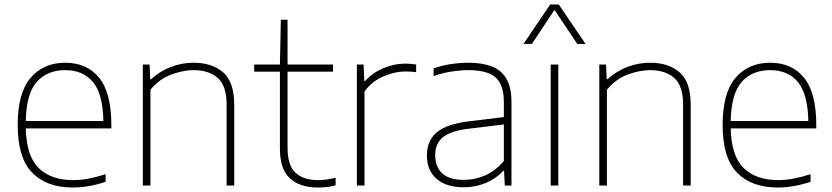

<svg xmlns="http://www.w3.org/2000/svg" viewBox="-20 -828 3712 857"><path d="M305 9Q188.5 9 123.8 -57Q59 -123 59 -270Q59 -413.5 116.8 -480.8Q174.5 -548 271 -548Q368 -548 422.5 -480.8Q477 -413.5 477 -270V-255H95Q98 -130.5 153.5 -77.2Q209 -24 307 -24Q340.5 -24 375.8 -30.8Q411 -37.5 451.5 -50.5V-16.5Q375 9 305 9ZM271 -515Q191 -515 144.2 -462.5Q97.5 -410 95 -288H441.5Q439 -409.5 394.8 -462.2Q350.5 -515 271 -515Z M617.5 0V-540H647.5L650.5 -474.5H654.5Q693 -510 742.2 -529Q791.5 -548 844.5 -548Q925.5 -548 975.5 -505.5Q1025.5 -463 1025.5 -359.5V0H991.5V-360Q991.5 -445.5 951.8 -480.2Q912 -515 844 -515Q798.5 -515 745 -495.5Q691.5 -476 651.5 -427.5V0Z M1398.5 9Q1319 9 1274.2 -32Q1229.5 -73 1229.5 -163V-508H1114.5V-540H1229.5L1233.5 -740H1263.5V-540H1466.5V-508H1263.5V-169Q1263.5 -90 1299 -57Q1334.5 -24 1400.5 -24Q1434 -24 1478 -34.5V-0.5Q1455.5 5 1437.2 7Q1419 9 1398.5 9Z M1573 0V-540H1603L1606 -466.5H1610Q1642.5 -503 1691 -523.5Q1739.5 -544 1788 -544Q1815 -544 1837.5 -540V-506Q1825.5 -507.5 1813.8 -508.2Q1802 -509 1788 -509Q1744.5 -509 1693 -487.8Q1641.5 -466.5 1607 -420V0Z M2050 8Q1973 8 1929.2 -29.2Q1885.5 -66.5 1885.5 -134Q1885.5 -200.5 1929.8 -237.5Q1974 -274.5 2073 -286.5L2229 -305.5V-370.5Q2229 -428.5 2210.2 -459.8Q2191.5 -491 2156.2 -503Q2121 -515 2071 -515Q2038 -515 1997.5 -509Q1957 -503 1915.5 -488.5V-522.5Q1948.5 -535 1990.2 -541.5Q2032 -548 2070.5 -548Q2131 -548 2174 -532Q2217 -516 2240 -477.2Q2263 -438.5 2263 -371V0H2233L2230 -65.5H2226Q2196.5 -32 2149.8 -12Q2103 8 2050 8ZM1922.5 -136.5Q1922.5 -83 1954 -54Q1985.5 -25 2051 -25Q2099.5 -25 2145.8 -45.2Q2192 -65.5 2229 -109.5V-272.5L2072 -253.5Q1991.5 -244 1957 -215.5Q1922.5 -187 1922.5 -136.5Z M2438 0V-540H2472V0ZM2316.5 -632 2436 -808H2474L2593.5 -632H2556.5L2455 -784L2354 -632Z M2655 0V-540H2685L2688 -474.5H2692Q2730.5 -510 2779.8 -529Q2829 -548 2882 -548Q2963 -548 3013 -505.5Q3063 -463 3063 -359.5V0H3029V-360Q3029 -445.5 2989.2 -480.2Q2949.5 -515 2881.5 -515Q2836 -515 2782.5 -495.5Q2729 -476 2689 -427.5V0Z M3451.5 9Q3335 9 3270.2 -57Q3205.5 -123 3205.5 -270Q3205.5 -413.5 3263.2 -480.8Q3321 -548 3417.5 -548Q3514.5 -548 3569 -480.8Q3623.5 -413.5 3623.5 -270V-255H3241.5Q3244.5 -130.5 3300 -77.2Q3355.5 -24 3453.5 -24Q3487 -24 3522.2 -30.8Q3557.5 -37.5 3598 -50.5V-16.5Q3521.5 9 3451.5 9ZM3417.5 -515Q3337.5 -515 3290.8 -462.5Q3244 -410 3241.5 -288H3588Q3585.5 -409.5 3541.2 -462.2Q3497 -515 3417.5 -515Z"/></svg>

Font: Encode Sans SemiExpanded SemiExpanded Thin
Style: Regular
Weight: 100
Width: 6
Designer: Multiple Designers
Foundry: Impallari Type
Version: Version 3.000; ttfautohint (v1.8.3) -l 8 -r 50 -G 200 -x 14 